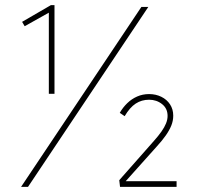

<svg xmlns="http://www.w3.org/2000/svg" viewBox="-20 -727 804 747"><path d="M170 -681H176L76 -625L66 -642L178 -707H192V-362H181Q178 -362 175 -362Q172 -362 170 -362ZM62 0 530 -700H557L89 0ZM447 0 444 -26 579 -179Q596 -198 608 -215Q620 -232 626 -247Q632 -262 632 -276Q632 -305 610.5 -322Q589 -339 560 -339Q531 -339 508 -324Q485 -309 465 -275L446 -288Q458 -309 475 -325.5Q492 -342 513.5 -351.5Q535 -361 560 -361Q586 -361 607.5 -350.5Q629 -340 641.5 -321Q654 -302 654 -277Q654 -257 646.5 -238.5Q639 -220 625 -200Q611 -180 589 -156L461 -13L462 -22H667V0Z"/></svg>

Font: Mach Thin
Style: Regular
Weight: 250
Version: Version 1.002